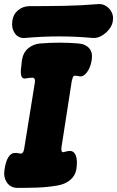

<svg xmlns="http://www.w3.org/2000/svg" viewBox="-56 -895 571 936"><path d="M31 21Q-5 21 -22.5 -5.5Q-40 -32 -34 -68Q-28 -109 -15 -129Q-2 -149 14 -149Q24 -150 30.5 -148.5Q37 -147 45 -146Q54 -147 57.5 -155Q61 -163 62 -171L114 -493Q116 -504 112.5 -510.5Q109 -517 102 -516Q95 -516 87.5 -515.5Q80 -515 72 -513Q55 -509 49.5 -521.5Q44 -534 46 -555.5Q48 -577 51 -602Q57 -639 81.5 -659.5Q106 -680 139 -683Q235 -691 328 -683Q361 -680 379 -659.5Q397 -639 391 -602Q385 -565 367.5 -542Q350 -519 331 -523Q326 -524 321.5 -525Q317 -526 309 -526Q302 -526 299 -517.5Q296 -509 294 -501L244 -179Q242 -167 244 -160Q246 -153 252 -153Q258 -154 266.5 -156.5Q275 -159 284 -159Q304 -160 313.5 -137Q323 -114 316 -68Q310 -37 285 -16.5Q260 4 220 10Q172 18 124.5 19.5Q77 21 31 21ZM494 -792Q491 -771 475.5 -751.5Q460 -732 438.5 -720Q417 -708 395 -710Q232 -725 67 -710Q34 -707 16.5 -732.5Q-1 -758 4 -792V-793Q8 -825 32 -845Q56 -865 88 -865Q172 -865 255.5 -866.5Q339 -868 422 -875Q444 -877 462 -865Q480 -853 489 -834Q498 -815 494 -793Z"/></svg>

Font: Winky Sans ExtraBold
Style: Italic
Weight: 800
Italic angle: -8.97852°
Designer: Simon Atzbach
Foundry: typofactur
Version: Version 1.205